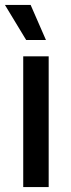

<svg xmlns="http://www.w3.org/2000/svg" viewBox="-22 -757 288 777"><path d="M72 0V-529H175V0ZM84 -595 -2 -737H102L164 -595Z"/></svg>

Font: Mona Sans Medium
Style: Regular
Weight: 500
Designer: Deni Anggara
Foundry: GitHub
Version: Version 2.000;Glyphs 3.2.3 (3260)